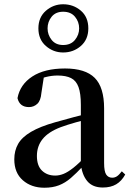

<svg xmlns="http://www.w3.org/2000/svg" viewBox="-20 -864 613 900"><path d="M188 16Q127 16 87 -19Q47 -54 47 -117Q47 -158 65 -189.5Q83 -221 125.5 -246Q168 -271 239 -291Q280 -303 328 -315.5Q376 -328 416 -337V-312Q376 -302 335.5 -290.5Q295 -279 265 -268Q207 -246 180 -212.5Q153 -179 153 -133Q153 -87 177 -64Q201 -41 239 -41Q258 -41 278 -49Q298 -57 324 -77.5Q350 -98 385 -135L398 -84H368Q338 -52 312 -29.5Q286 -7 256.5 4.5Q227 16 188 16ZM462 15Q414 15 389 -15Q364 -45 359 -96V-99V-372Q359 -426 348 -456Q337 -486 313 -498Q289 -510 250 -510Q223 -510 195 -503Q167 -496 132 -480L186 -506L174 -428Q171 -392 154.5 -377Q138 -362 116 -362Q72 -362 62 -404Q74 -468 131.5 -505.5Q189 -543 285 -543Q380 -543 424 -499Q468 -455 468 -356V-100Q468 -60 478 -45.5Q488 -31 506 -31Q518 -31 528 -37.5Q538 -44 551 -61L567 -46Q550 -15 524.5 0Q499 15 462 15ZM276 -653Q312 -653 331.5 -677Q351 -701 351 -731Q351 -762 331.5 -785.5Q312 -809 276 -809Q241 -809 222 -785.5Q203 -762 203 -731Q203 -701 222 -677Q241 -653 276 -653ZM276 -618Q230 -618 195 -648.5Q160 -679 160 -731Q160 -783 195 -813.5Q230 -844 276 -844Q324 -844 359 -814Q394 -784 394 -731Q394 -679 359 -648.5Q324 -618 276 -618Z"/></svg>

Font: Noto Serif TC SemiBold
Style: Regular
Weight: 600
Version: Version 2.002-H1;hotconv 1.1.0;makeotfexe 2.6.0